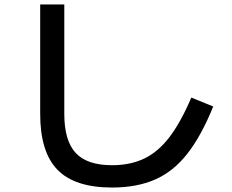

<svg xmlns="http://www.w3.org/2000/svg" viewBox="-20 -790 1040 860"><path d="M482 50Q315 50 237.5 -29.5Q160 -109 160 -280V-770H268V-280Q268 -160 319 -105Q370 -50 482 -50Q564 -50 626.5 -80Q689 -110 739.5 -176.5Q790 -243 837 -353L935 -313Q882 -182 819.5 -102Q757 -22 675 14Q593 50 482 50Z"/></svg>

Font: M PLUS 1 Code Medium
Style: Regular
Weight: 500
Designer: Coji Morishita
Foundry: UNDERFOREST DESIGN
Version: Version 1.002